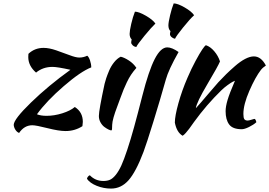

<svg xmlns="http://www.w3.org/2000/svg" viewBox="-20 -752 1590 1134"><path d="M61 -14.2Q61 -47.4 163.3 -146.7Q265.6 -246.1 396 -339.8Q318.8 -356.9 290 -356.9Q233.4 -356.9 192.9 -323.2Q147 -363.3 147 -415Q147 -431.2 147.9 -434.1Q184.6 -469.2 237.8 -469.2Q270 -469.2 311.8 -454.8Q353.5 -440.4 390.6 -426.3Q427.7 -412.1 448.2 -412.1Q472.7 -412.1 495.1 -422.9Q504.4 -416.5 511.7 -395Q519 -373.5 519 -354Q457 -330.1 356.2 -242.9Q255.4 -155.8 198.2 -77.1Q220.7 -67.9 254.9 -67.9Q300.3 -67.9 347.9 -82.8Q395.5 -97.7 421.9 -120.1Q469.2 -89.8 469.2 -32.2Q469.2 -28.8 466.8 -6.8Q421.9 22 367.2 22Q327.6 22 260.3 4.9Q192.9 -12.2 170.9 -12.2Q123.5 -12.2 92.8 33.2Q80.1 28.3 71.3 14.9Q62.5 1.5 61 -14.2Z M564 -66.9Q564 -100.6 597.7 -256.8Q601.1 -271 607.2 -289.6Q613.3 -308.1 624.5 -334.7Q635.7 -361.3 653.8 -384Q671.9 -406.7 692.9 -417Q713.4 -412.6 740.7 -395Q768.1 -377.4 785.6 -351.1Q768.1 -331.5 754.4 -311Q740.7 -290.5 729 -265.6Q717.3 -240.7 710.2 -223.6Q703.1 -206.5 691.2 -173.6Q679.2 -140.6 672.9 -124Q643.6 -47.4 642.6 -15.1Q642.6 4.9 641.6 11.5Q640.6 18.1 636.7 18.1Q631.8 18.1 620.8 12.9Q609.9 7.8 596.7 -2Q583.5 -11.7 573.7 -29.1Q564 -46.4 564 -66.9ZM754.9 -501Q754.9 -507.3 757.8 -519Q745.6 -531.2 745.6 -551.8Q745.6 -569.8 755.1 -611.1Q764.6 -652.3 776.9 -683.1Q799.8 -683.1 841.3 -659.2Q882.8 -635.3 897.9 -612.8Q875 -591.3 833.5 -540.8Q792 -490.2 784.7 -474.1Q772.5 -476.1 763.7 -484.4Q754.9 -492.7 754.9 -501Z M820.8 -187Q858.4 -334.5 893.8 -403.3Q929.2 -472.2 967.8 -472.2Q995.6 -472.2 1034.7 -444.8Q975.1 -339.4 959.5 -282.2Q925.8 -162.6 886 -33.7Q846.2 95.2 827.6 145Q783.2 262.7 739.5 312.3Q695.8 361.8 635.7 361.8Q591.8 361.8 551.3 345.5Q510.7 329.1 493.7 304.2Q494.1 297.9 499.8 291Q505.4 284.2 510.7 283.2Q543 316.9 590.8 316.9Q613.3 316.9 629.9 309.6Q646.5 302.2 664.1 280.3Q681.6 258.3 696.8 225.1Q711.9 191.9 731.7 132.3Q751.5 72.8 772 -1.5Q792.5 -75.7 820.8 -187ZM983.9 -550.8Q983.9 -556.2 986.8 -567.9Q974.6 -580.1 974.6 -602.1Q974.6 -620.1 984.6 -661.9Q994.6 -703.6 1005.9 -731.9Q1028.8 -731.9 1070.1 -708.3Q1111.3 -684.6 1126.5 -662.1Q1102.5 -640.6 1061.5 -589.8Q1020.5 -539.1 1013.7 -522.9Q1001.5 -525.4 992.7 -533.4Q983.9 -541.5 983.9 -550.8Z M1196.3 -484.9Q1222.2 -476.6 1245.4 -449.5Q1268.6 -422.4 1279.3 -389.2Q1268.6 -362.3 1204.8 -254.9Q1141.1 -147.5 1136.7 -112.8Q1159.2 -137.2 1209.2 -196.3Q1259.3 -255.4 1269.5 -266.1Q1295.9 -294.4 1316.2 -314.2Q1336.4 -334 1367.9 -361.6Q1399.4 -389.2 1428 -404.1Q1456.5 -418.9 1479.5 -418.9Q1522 -418.9 1550.3 -365.2Q1550.3 -364.3 1547.1 -362.3Q1543.9 -360.4 1536.6 -354.7Q1529.3 -349.1 1521.5 -339.8Q1488.3 -296.9 1452.9 -215.8Q1417.5 -134.8 1417.5 -79.1Q1417.5 -55.7 1423.3 -47.9Q1429.2 -40 1442.4 -40Q1450.2 -40 1465.3 -44.9Q1480.5 -49.8 1484.4 -49.8Q1487.8 -47.9 1490.7 -41.3Q1493.7 -34.7 1493.7 -29.8Q1477.5 -15.1 1450.9 -2Q1424.3 11.2 1407.7 11.2Q1354 11.2 1333.3 -17.1Q1312.5 -45.4 1312.5 -95.2Q1312.5 -122.6 1324 -161.4Q1335.4 -200.2 1367.7 -274.9Q1365.7 -274.9 1354.5 -269Q1343.3 -263.2 1323.7 -249Q1304.2 -234.9 1286.6 -217.8Q1199.7 -133.3 1125.5 -30.8Q1107.9 -5.4 1098.1 7.6Q1088.4 20.5 1077.4 33Q1066.4 45.4 1058.6 49.8Q1023.9 29.8 1012.7 -27.8Q1012.7 -66.4 1033.7 -142.1Q1054.7 -217.8 1087.4 -293Q1110.8 -347.7 1135.3 -392.8Q1159.7 -438 1174.8 -460.2Q1189.9 -482.4 1196.3 -484.9Z"/></svg>

Font: Kaushan Script
Style: Regular
Weight: 400
Designer: Pablo Impallari
Foundry: Pablo Impallari
Version: Version 1.002